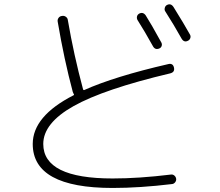

<svg xmlns="http://www.w3.org/2000/svg" viewBox="-20 -844 1040 908"><path d="M637.7 -779.3Q656.2 -789.1 668.9 -771.5Q693.4 -733.4 743.2 -642.6Q747.1 -634.8 744.6 -627Q742.2 -619.1 734.4 -615.2Q714.8 -606.4 704.1 -624Q664.1 -696.3 629.9 -750Q626 -757.8 627.9 -766.1Q629.9 -774.4 637.7 -779.3ZM769.5 -820.3Q788.1 -830.1 800.8 -810.5Q850.6 -730.5 878.9 -679.7Q882.8 -671.9 879.9 -663.6Q877 -655.3 869.1 -651.4Q850.6 -641.6 838.9 -661.1Q801.8 -727.5 761.7 -790Q756.8 -796.9 759.3 -806.6Q761.7 -816.4 769.5 -820.3ZM512.7 44.9Q134.8 44.9 134.8 -163.1Q134.8 -294.9 328.1 -393.6Q332 -395.5 328.1 -400.4Q326.2 -403.3 324.2 -409.2Q283.2 -562.5 252.9 -741.2Q251 -751 256.8 -759.3Q262.7 -767.6 273.4 -768.6Q283.2 -770.5 291.5 -764.6Q299.8 -758.8 300.8 -749Q329.1 -584 373 -420.9Q375 -417 377.9 -418Q521.5 -482.4 776.4 -541Q797.9 -545.9 802.7 -524.4Q807.6 -502.9 785.2 -497.1Q471.7 -422.9 328.1 -342.3Q184.6 -261.7 184.6 -163.1Q184.6 0 512.7 0Q636.7 0 789.1 -18.6Q797.9 -19.5 804.7 -13.7Q811.5 -7.8 813 1Q814.5 9.8 808.6 17.6Q802.7 25.4 793.9 26.4Q640.6 44.9 512.7 44.9Z"/></svg>

Font: Rounded-L Mgen+ 1mn light
Style: Regular
Weight: 200
Designer: [Source Han Sans]
Ryoko NISHIZUKA  (kana & ideographs); Paul D. Hunt (Latin, Greek & Cyrillic); Wenlong ZHANG  (bopomofo
Version: Version 1.059.20150602